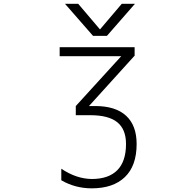

<svg xmlns="http://www.w3.org/2000/svg" viewBox="-20 -774 1040 1023"><path d="M628.9 -753.9H699.2L549.8 -583H475.6L326.2 -753.9H396.5L512.7 -617.2ZM297.9 -522.5H697.3V-477.5L454.1 -209H487.3Q595.7 -209 651.9 -157.2Q708 -105.5 708 -6.8Q708 109.4 645.5 169.4Q583 229.5 468.8 229.5Q380.9 229.5 306.6 186.5V125Q386.7 178.7 468.8 179.7Q558.6 179.7 605 132.8Q651.4 85.9 651.4 -6.8Q651.4 -85 605 -122.6Q558.6 -160.2 460.9 -160.2H383.8V-209L626 -474.6H297.9Z"/></svg>

Font: Gen Shin Gothic Monospace Light
Style: Regular
Weight: 300
Designer: [Source Han Sans]
Ryoko NISHIZUKA  (kana & ideographs); Paul D. Hunt (Latin, Greek & Cyrillic); Wenlong ZHANG  (bopomofo
Version: Version 1.002.20150607